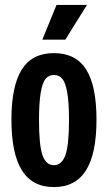

<svg xmlns="http://www.w3.org/2000/svg" viewBox="-20 -758 443 788"><path d="M201.2 9.8Q113.3 9.8 70.1 -58.6Q26.9 -127 26.9 -267.1Q26.9 -404.8 69.3 -472.4Q111.8 -540 201.2 -540Q291 -540 333.5 -472.9Q376 -405.8 376 -267.1Q376 -127 332.8 -58.6Q289.6 9.8 201.2 9.8ZM140.1 -265.1Q140.1 -161.1 154.5 -120.6Q168.9 -80.1 201.2 -80.1Q233.4 -80.1 248.3 -120.8Q263.2 -161.6 263.2 -265.1Q263.2 -337.4 255.9 -378.4Q248.5 -419.4 235.6 -434.8Q222.7 -450.2 201.2 -450.2Q180.2 -450.2 167.2 -434.8Q154.3 -419.4 147.2 -378.2Q140.1 -336.9 140.1 -265.1ZM153.8 -595.2 211.9 -737.8H336.9L248 -595.2Z"/></svg>

Font: Lumene Sans Condensed
Style: Bold
Weight: 600
Width: 3
Designer: Deni Anggara
Version: Version 1.003;Glyphs 3.1.2 (3151)